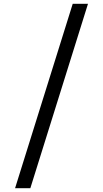

<svg xmlns="http://www.w3.org/2000/svg" viewBox="-20 -843 540 1006"><path d="M139 143H59L361 -823H441Z"/></svg>

Font: Iosevka MaddieWtf
Style: Regular
Weight: 400
Monospace: yes
Designer: Belleve Invis
Foundry: Belleve Invis
Version: Version 31.3.0; ttfautohint (v1.8.3)